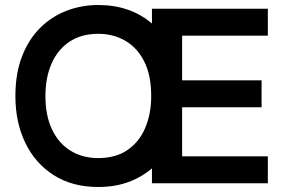

<svg xmlns="http://www.w3.org/2000/svg" viewBox="-20 -732 1136 767"><path d="M372.5 15Q269 15 194.8 -32.2Q120.5 -79.5 81 -161.5Q41.5 -243.5 41.5 -348Q41.5 -438.5 68 -506.8Q94.5 -575 140.2 -620.5Q186 -666 245.8 -689Q305.5 -712 372.5 -712Q500.5 -712 587 -638V-697H1050V-589.5H707.5V-411H1025V-303.5H707.5V-107.5H1050V0H587V-59.5Q546.5 -24.5 493 -4.8Q439.5 15 372.5 15ZM372.5 -100.5Q443 -100.5 490 -133.2Q537 -166 560.5 -222Q584 -278 584 -348Q584 -431.5 556 -486.8Q528 -542 480 -569.5Q432 -597 372.5 -597Q305.5 -597 258.2 -565.8Q211 -534.5 186.2 -478.5Q161.5 -422.5 161.5 -348Q161.5 -270 188 -214.5Q214.5 -159 262 -129.8Q309.5 -100.5 372.5 -100.5Z"/></svg>

Font: Acari Sans Neue
Style: Bold
Weight: 700
Designer: Alfredo Marco Pradil (font), Cristiano Sobral (main changes)
Foundry: Hanken Design Co. (font), Cristiano Sobral (main changes)
Version: Version 2.459;March 19, 2022;FontCreator 14.0.0.2808 64-bit;